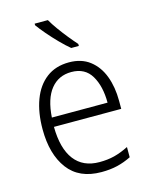

<svg xmlns="http://www.w3.org/2000/svg" viewBox="-116 -840 729 926"><g transform="rotate(-15 248.0 -377.5)"><path d="M259 -542Q321 -542 362.5 -510Q404 -478 424.5 -423.5Q445 -369 445 -300V-260H109Q110 -152 153 -95.5Q196 -39 278 -39Q319 -39 352.5 -47.5Q386 -56 424 -75V-24Q390 -7 354.5 1.5Q319 10 275 10Q164 10 108.5 -64Q53 -138 53 -263Q53 -346 76.5 -409Q100 -472 146 -507Q192 -542 259 -542ZM258 -494Q194 -494 155.5 -446.5Q117 -399 111 -306H389Q389 -388 357.5 -441Q326 -494 258 -494ZM214 -765Q227 -742 246.5 -715Q266 -688 287 -662Q308 -636 326 -616V-606H288Q265 -625 238 -652.5Q211 -680 187 -708Q163 -736 148 -757V-765Z"/></g></svg>

Font: Noto Sans Gurmukhi SemiCondensed Light
Style: Regular
Weight: 300
Width: 4
Designer: Jelle Bosma - Monotype Design Team
Foundry: Monotype Imaging Inc.
Version: Version 2.004; ttfautohint (v1.8.4.7-5d5b)